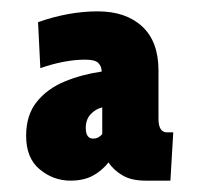

<svg xmlns="http://www.w3.org/2000/svg" viewBox="-20 -752 351 338"><path d="M104 -434Q74 -434 50 -453.8Q26 -473.5 26 -513Q26 -549.5 44.8 -572.8Q63.5 -596 93.8 -608.5Q124 -621 159 -626Q159 -635 153.2 -641Q147.5 -647 130 -647Q111.5 -647 91 -643Q70.5 -639 51 -632L47 -713Q101 -732 152 -732Q201.5 -732 230.2 -705.5Q259 -679 259 -628V-543Q259 -519 274 -519H285L280 -434H236Q211.5 -434 195.8 -443.2Q180 -452.5 171 -466Q158.5 -450.5 142.5 -442.2Q126.5 -434 104 -434ZM144 -508Q153.5 -508 160 -516V-563Q148 -560 139.5 -550.8Q131 -541.5 131 -527Q131 -508 144 -508Z"/></svg>

Font: Cabin Condensed
Style: Bold
Weight: 700
Width: 3
Designer: Pablo Impallari
Foundry: Pablo Impallari. http://www.impallari.com Igino Marini. http://www.ikern.com
Version: Version 3.001; ttfautohint (v1.8.3)